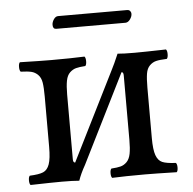

<svg xmlns="http://www.w3.org/2000/svg" viewBox="-46 -627 678 675"><g transform="rotate(-5 293.0 -289.5)"><path d="M198.2 -63 354 -375Q364.3 -394.5 379.9 -431.2Q399.4 -429.2 439.9 -429.2Q470.7 -429.2 550.8 -431.2Q555.2 -426.8 555.2 -414.6Q555.2 -402.3 550.8 -397.9Q525.4 -397 512.7 -393.8Q500 -390.6 490 -380.6Q480 -370.6 477.1 -352.8Q474.1 -335 474.1 -303.2V-126Q474.1 -84 481.2 -64.5Q488.3 -44.9 502.9 -38.6Q517.6 -32.2 550.8 -30.8Q555.2 -26.4 555.2 -14.4Q555.2 -2.4 550.8 2Q472.7 0 439.9 0Q369.1 0 323.2 2Q318.8 -2.4 318.8 -14.4Q318.8 -26.4 323.2 -30.8Q344.7 -32.2 356.4 -35.4Q368.2 -38.6 377.9 -48.3Q387.7 -58.1 391.4 -76.7Q395 -95.2 395 -126V-353Q395 -365.2 388.2 -365.2L231.9 -51.8Q215.3 -22.5 207 2Q184.6 0 146 0Q113.3 0 35.2 2Q30.8 -2.4 30.8 -14.4Q30.8 -26.4 35.2 -30.8Q68.4 -32.2 83 -38.6Q97.7 -44.9 104.7 -64.5Q111.8 -84 111.8 -126V-303.2Q111.8 -335 108.9 -352.8Q106 -370.6 95.9 -380.6Q85.9 -390.6 73.2 -393.8Q60.5 -397 35.2 -397.9Q30.8 -402.3 30.8 -414.6Q30.8 -426.8 35.2 -431.2Q111.3 -429.2 146 -429.2Q217.3 -429.2 263.2 -431.2Q267.6 -426.8 267.6 -414.6Q267.6 -402.3 263.2 -397.9Q241.7 -396.5 230 -393.3Q218.3 -390.1 208.3 -380.6Q198.2 -371.1 194.6 -352.5Q190.9 -334 190.9 -303.2V-75.2Q190.9 -63 198.2 -63ZM417 -537.1H172.9Q161.1 -537.1 161.1 -551.8Q161.1 -561.5 167.7 -571.3Q174.3 -581.1 183.1 -581.1H426.8Q433.6 -581.1 437.3 -576.7Q440.9 -572.3 440.9 -566.9Q440.9 -557.1 433.6 -547.1Q426.3 -537.1 417 -537.1Z"/></g></svg>

Font: Common Serif
Style: Regular
Weight: 400
Designer: Philipp H. Poll, Khaled Hosny
Foundry: Stefan Peev, Context Ltd.
Version: Version 1.026